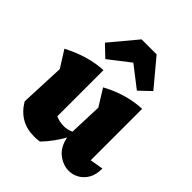

<svg xmlns="http://www.w3.org/2000/svg" viewBox="-215 -894 1032 1032"><g transform="rotate(45 300.5 -378.0)"><path d="M50 -87 61 -343 1 -438Q120 -500 231 -505V-154Q261 -141 293 -141Q319 -141 347 -153L354 -343L295 -438Q408 -500 525 -505V-114L601 -127Q601 -81 584 -51Q567 -21 539.5 -5.5Q512 10 482 10Q438 10 399 -20.5Q360 -51 349 -111Q311 -44 261 8Q250 10 239 10.5Q228 11 218 11Q108 11 50 -87ZM373 -767 500 -615 436 -554 316 -647 196 -554 132 -615 259 -767Z"/></g></svg>

Font: Piazzolla ExtraBold
Style: Regular
Weight: 800
Designer: Juan Pablo del Peral
Foundry: Huerta Tipografica
Version: Version 1.330